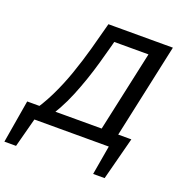

<svg xmlns="http://www.w3.org/2000/svg" viewBox="-158 -790 1059 1100"><g transform="rotate(20 371.0 -240.0)"><path d="M71 -32Q119 -97 156 -172.5Q193 -248 221.5 -329.5Q250 -411 273 -494Q296 -577 317 -658H405Q377 -547 345 -434Q313 -321 270 -216Q227 -111 164 -23ZM-13 178 31 -83H127L58 178ZM25 0 42 -83H659L621 0ZM528 178 573 -83H666L598 178ZM467 0 610 -658H710L568 0ZM345 -574 363 -658H662L644 -574Z"/></g></svg>

Font: Ysabeau Office SemiBold
Style: Italic
Weight: 600
Italic angle: -12°
Designer: Christian Thalmann (Catharsis Fonts)
Version: Version 2.001;gftools[0.9.30]; featfreeze: tnum,lnum,ss02